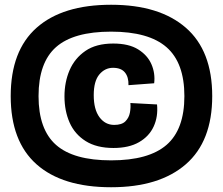

<svg xmlns="http://www.w3.org/2000/svg" viewBox="-20 -717 937 807"><path d="M447 70Q242 70 133.5 -26.5Q25 -123 25 -313Q25 -504 134 -600.5Q243 -697 447 -697Q650 -697 761 -600.5Q872 -504 872 -313Q872 -123 761 -26.5Q650 70 447 70ZM447 -43Q605 -43 680 -108Q755 -173 755 -313Q755 -453 680 -518.5Q605 -584 447 -584Q289 -584 215.5 -519Q142 -454 142 -313Q142 -173 215.5 -108Q289 -43 447 -43ZM457 -95Q386 -95 340 -124Q294 -153 272.5 -202Q251 -251 251 -312Q251 -372 272.5 -422Q294 -472 339 -503Q384 -534 456 -534Q521 -534 560.5 -509.5Q600 -485 616.5 -447Q633 -409 628 -367L520 -359Q521 -393 505 -412.5Q489 -432 455 -432Q421 -432 397.5 -404Q374 -376 374 -317Q374 -257 398 -224.5Q422 -192 460 -192Q492 -192 507 -207Q522 -222 526 -243.5Q530 -265 528 -284L640 -278Q645 -227 626 -185.5Q607 -144 564.5 -119.5Q522 -95 457 -95Z"/></svg>

Font: Bricolage Grotesque 48pt Bricolage Grotesque 48pt Regular
Style: Bold
Weight: 700
Designer: Mathieu Triay
Foundry: Atelier Triay
Version: Version 1.000; ttfautohint (v1.8.4.7-5d5b);gftools[0.9.32]